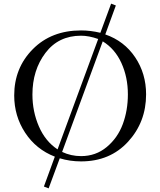

<svg xmlns="http://www.w3.org/2000/svg" viewBox="-20 -878 877 1054"><path d="M58 -354Q58 -505 160 -608Q262 -711 425 -711Q477 -711 531 -698L590 -858L616 -848L558 -689Q662 -653 722 -563.5Q782 -474 782 -360Q782 -208 683 -100Q584 8 425 8Q364 8 308 -9L247 156L221 146L281 -18Q178 -58 118 -149.5Q58 -241 58 -354ZM158 -359Q158 -266 193.5 -184Q229 -102 296 -58L519 -664Q468 -682 425 -682Q301 -682 229.5 -587.5Q158 -493 158 -359ZM321 -44Q370 -21 425 -21Q506 -21 566 -71Q626 -121 654 -196.5Q682 -272 682 -360Q682 -454 646.5 -532Q611 -610 544 -651Z"/></svg>

Font: Dihjauti
Style: Bold
Weight: 700
Designer: T. Christopher White
Version: Version 3.0.0